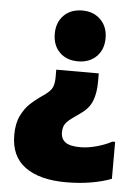

<svg xmlns="http://www.w3.org/2000/svg" viewBox="-53 -594 602 828"><g transform="rotate(5 248.0 -180.0)"><path d="M364 -288V-252Q364 -204 351 -170Q338 -136 304 -112L276 -92Q247 -72 237.5 -58Q228 -44 228 -20Q228 7 247.5 21.5Q267 36 312 36Q345 36 383 25.5Q421 15 448 0H460V160Q421 175 371 183.5Q321 192 264 192Q150 192 87 146.5Q24 101 24 8Q24 -42 40.5 -75.5Q57 -109 78.5 -129Q100 -149 116 -160L144 -180Q166 -196 173 -212.5Q180 -229 180 -256V-288ZM270 -552Q319 -552 349.5 -521.5Q380 -491 380 -442Q380 -392 349.5 -362Q319 -332 270 -332Q220 -332 190 -362Q160 -392 160 -442Q160 -491 190 -521.5Q220 -552 270 -552Z"/></g></svg>

Font: Kufam Black
Style: Regular
Weight: 900
Designer: Wael Morcos, Artur Schmal
Foundry: Original Type
Version: Version 1.301; ttfautohint (v1.8.3)